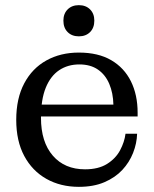

<svg xmlns="http://www.w3.org/2000/svg" viewBox="-20 -716 598 745"><path d="M286 9Q215 9 160 -22Q105 -53 74 -111Q43 -169 43 -251Q43 -334 74 -392.5Q105 -451 160 -481.5Q215 -512 286 -512L288 -466Q243 -466 209.5 -443.5Q176 -421 157.5 -375.5Q139 -330 139 -259Q139 -165 185 -112Q231 -59 310 -59Q362 -59 395.5 -80Q429 -101 446 -133Q463 -165 467 -197H512Q511 -160 496.5 -123Q482 -86 454.5 -56.5Q427 -27 385 -9Q343 9 286 9ZM94 -264V-310H420L514 -279V-264ZM420 -310Q419 -355 404 -390.5Q389 -426 360 -446Q331 -466 288 -466L286 -512Q361 -512 411.5 -482.5Q462 -453 488 -400.5Q514 -348 514 -279ZM286 -575Q259 -575 242.5 -591.5Q226 -608 226 -636Q226 -663 242.5 -679.5Q259 -696 286 -696Q313 -696 329.5 -679.5Q346 -663 346 -636Q346 -608 329.5 -591.5Q313 -575 286 -575Z"/></svg>

Font: Montagu Slab
Style: Bold
Weight: 700
Designer: Florian Karsten
Foundry: Florian Karsten
Version: Version 1.000